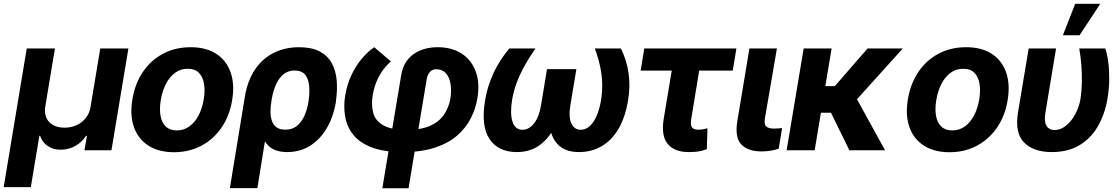

<svg xmlns="http://www.w3.org/2000/svg" viewBox="-54 -806 6005 1030"><path d="M-34.2 197.8 89.4 -545.9H240.7L188.5 -231.9Q183.6 -199.2 194.8 -174.1Q206.1 -148.9 231 -135Q255.9 -121.1 292 -121.1Q328.1 -121.1 357.9 -135Q387.7 -148.9 407 -174.1Q426.3 -199.2 431.6 -231.9L483.9 -545.9H634.8L543.9 0H398.9L412.6 -77.6H407.7Q385.3 -42.5 349.4 -22.7Q313.5 -2.9 271.5 -2.9Q231.4 -2.9 201.9 -22.7Q172.4 -42.5 161.1 -77.6H157.2L111.3 197.8Z M879.4 10.7Q795.9 10.3 741.2 -25.4Q686.5 -61 664.3 -124.8Q642.1 -188.5 656.2 -272.9Q669.9 -356.9 712.4 -419.9Q754.9 -482.9 820.6 -517.8Q886.2 -552.7 968.8 -552.7Q1051.8 -552.7 1106.4 -517.1Q1161.1 -481.4 1183.3 -417.5Q1205.6 -353.5 1191.4 -268.6Q1177.7 -185.1 1135 -122.3Q1092.3 -59.6 1027.1 -24.7Q961.9 10.3 879.4 10.7ZM894.5 -106.4Q932.6 -106.4 962.4 -128.2Q992.2 -149.9 1011.7 -187.7Q1031.2 -225.6 1039.1 -273.4Q1046.9 -320.8 1040.3 -357.9Q1033.7 -395 1012.2 -416.3Q990.7 -437.5 953.1 -437Q915 -437.5 885.3 -415.5Q855.5 -393.6 835.9 -355.5Q816.4 -317.4 808.6 -269.5Q800.8 -222.7 807.1 -185.5Q813.5 -148.4 835.2 -127.4Q856.9 -106.4 894.5 -106.4Z M1179.2 203.1 1259.8 -288.6Q1273.9 -374 1314 -433.1Q1354 -492.2 1414.6 -522.5Q1475.1 -552.7 1550.3 -552.7Q1617.7 -552.7 1660.2 -530.5Q1702.6 -508.3 1724.9 -468.8Q1747.1 -429.2 1752 -377.4Q1756.8 -325.7 1748.5 -266.6L1747.6 -256.8Q1733.9 -176.8 1698 -116.7Q1662.1 -56.6 1608.4 -23.4Q1554.7 9.8 1486.8 9.8Q1423.3 9.8 1389.6 -20.8Q1356 -51.3 1343 -106.2Q1330.1 -161.1 1329.1 -232.9L1401.4 -257.8Q1397 -232.9 1397 -207Q1397 -181.2 1404.1 -159.2Q1411.1 -137.2 1428.5 -123.8Q1445.8 -110.4 1476.6 -110.4Q1515.6 -110.4 1540.8 -132.1Q1565.9 -153.8 1580.3 -187.7Q1594.7 -221.7 1600.1 -256.8L1601.6 -266.6Q1607.9 -310.5 1604.2 -347.2Q1600.6 -383.8 1582.3 -405.8Q1564 -427.7 1525.9 -427.7Q1490.7 -427.7 1465.8 -406.7Q1440.9 -385.7 1425.8 -350.8Q1410.6 -315.9 1403.8 -274.4L1326.7 203.1Z M1997.1 204.1 2098.6 -404.8Q2110.4 -475.6 2162.8 -514.2Q2215.3 -552.7 2293.9 -552.7Q2370.1 -552.7 2422.9 -518.3Q2475.6 -483.9 2498.3 -422.1Q2521 -360.4 2506.8 -277.8Q2497.6 -221.7 2470.9 -169.9Q2444.3 -118.2 2397 -77.6Q2349.6 -37.1 2278.1 -13.7Q2206.5 9.8 2107.4 9.8Q2006.3 9.8 1941.2 -14.9Q1876 -39.6 1841.6 -82.5Q1807.1 -125.5 1797.6 -180.4Q1788.1 -235.4 1797.9 -294.9Q1808.1 -354 1831.3 -403.3Q1854.5 -452.6 1886.2 -490.5Q1918 -528.3 1953.6 -552.7L2043 -476.6Q2017.6 -454.1 1998 -426.8Q1978.5 -399.4 1965.3 -366.7Q1952.1 -334 1945.3 -294.9Q1937 -242.7 1948.2 -200.4Q1959.5 -158.2 2002 -133.8Q2044.4 -109.4 2127.9 -109.4Q2203.6 -109.4 2252.2 -130.6Q2300.8 -151.9 2327.1 -189.9Q2353.5 -228 2362.3 -277.8Q2369.1 -323.2 2362.5 -358.6Q2356 -394 2336.7 -414.3Q2317.4 -434.6 2286.1 -434.6Q2266.1 -434.6 2252.7 -420.4Q2239.3 -406.2 2235.4 -382.8L2137.7 204.1Z M2678.2 -545.9H2818.4Q2781.2 -492.2 2755.9 -445.1Q2730.5 -397.9 2715.3 -355.2Q2700.2 -312.5 2693.4 -271.5Q2681.2 -196.3 2695.3 -153.1Q2709.5 -109.9 2749 -109.9Q2783.7 -109.9 2810.8 -143.8Q2837.9 -177.7 2848.6 -242.2L2880.4 -435.1H2991.2L2961.4 -256.8Q2948.2 -176.3 2916.3 -116.2Q2884.3 -56.2 2835 -23.2Q2785.6 9.8 2718.8 9.8Q2618.7 9.8 2571.8 -60.5Q2524.9 -130.9 2548.8 -271Q2561.5 -346.2 2594.5 -416Q2627.4 -485.8 2678.2 -545.9ZM3137.2 -545.9H3276.9Q3307.1 -485.8 3317.6 -416Q3328.1 -346.2 3315.9 -271Q3300.8 -177.7 3264.2 -115.2Q3227.5 -52.7 3173.3 -21.5Q3119.1 9.8 3051.8 9.8Q2985.4 9.8 2947 -23.2Q2908.7 -56.2 2897 -116.2Q2885.3 -176.3 2898.4 -256.8L2927.7 -435.1H3038.1L3005.9 -242.2Q2995.1 -177.7 3011 -143.8Q3026.9 -109.9 3061.5 -109.9Q3087.9 -109.9 3109.6 -129.4Q3131.3 -148.9 3147 -185.1Q3162.6 -221.2 3170.9 -271.5Q3177.2 -312.5 3176.5 -355.2Q3175.8 -397.9 3166.3 -445.1Q3156.7 -492.2 3137.2 -545.9Z M3896.5 -545.9 3877 -427.2H3382.8L3402.3 -545.9ZM3569.3 -545.9H3716.3L3653.8 -165Q3650.4 -144 3654.1 -132.1Q3657.7 -120.1 3667.2 -115.2Q3676.8 -110.4 3691.4 -110.4Q3708 -110.4 3718.5 -112.5Q3729 -114.7 3741.2 -117.7L3737.8 -5.9Q3714.4 3.4 3692.1 6.6Q3669.9 9.8 3641.1 9.8Q3564 9.8 3528.1 -33.7Q3492.2 -77.1 3506.3 -166.5Z M3966.3 -545.9H4113.8L4049.3 -170.4Q4044.4 -138.2 4057.1 -127.2Q4069.8 -116.2 4098.1 -116.2Q4111.8 -116.2 4122.3 -117.2Q4132.8 -118.2 4141.6 -119.1L4123.5 -8.3Q4103.5 -1.5 4079.8 2.4Q4056.2 6.3 4030.8 6.3Q3959 6.3 3923.3 -30.5Q3887.7 -67.4 3900.9 -152.8Z M4407.2 -545.9 4316.4 0H4166L4257.3 -545.9ZM4789.1 -545.9 4478 -201.2H4323.7L4329.1 -343.8H4424.3L4600.1 -545.9ZM4502.4 0 4395 -219.2 4531.7 -294.9 4693.8 0Z M5039.6 10.7Q4956.1 10.3 4901.4 -25.4Q4846.7 -61 4824.5 -124.8Q4802.2 -188.5 4816.4 -272.9Q4830.1 -356.9 4872.6 -419.9Q4915 -482.9 4980.7 -517.8Q5046.4 -552.7 5128.9 -552.7Q5211.9 -552.7 5266.6 -517.1Q5321.3 -481.4 5343.5 -417.5Q5365.7 -353.5 5351.6 -268.6Q5337.9 -185.1 5295.2 -122.3Q5252.4 -59.6 5187.3 -24.7Q5122.1 10.3 5039.6 10.7ZM5054.7 -106.4Q5092.8 -106.4 5122.6 -128.2Q5152.3 -149.9 5171.9 -187.7Q5191.4 -225.6 5199.2 -273.4Q5207 -320.8 5200.4 -357.9Q5193.8 -395 5172.4 -416.3Q5150.9 -437.5 5113.3 -437Q5075.2 -437.5 5045.4 -415.5Q5015.6 -393.6 4996.1 -355.5Q4976.6 -317.4 4968.8 -269.5Q4960.9 -222.7 4967.3 -185.5Q4973.6 -148.4 4995.4 -127.4Q5017.1 -106.4 5054.7 -106.4Z M5464.4 -545.9H5611.3L5554.2 -201.7Q5548.3 -166.5 5554 -146Q5559.6 -125.5 5572.8 -117.2Q5585.9 -108.9 5602.5 -108.4Q5637.7 -108.9 5666.7 -133.3Q5695.8 -157.7 5715.8 -196.3Q5735.8 -234.9 5742.7 -277.3Q5749 -320.8 5749.8 -367.2Q5750.5 -413.6 5746.8 -459.5Q5743.2 -505.4 5735.8 -545.9H5875.5Q5885.7 -516.1 5891.4 -472.9Q5897 -429.7 5896.5 -379.4Q5896 -329.1 5887.2 -277.3Q5874 -196.8 5837.4 -131.6Q5800.8 -66.4 5739 -28.3Q5677.2 9.8 5588.4 9.8Q5490.7 9.8 5439.9 -41.5Q5389.2 -92.8 5407.2 -203.1ZM5647.9 -616.7 5713.9 -785.6H5848.6L5737.3 -616.7Z"/></svg>

Font: Inter Tight
Style: Bold Italic
Weight: 700
Italic angle: -9.39999°
Designer: Rasmus Andersson
Foundry: rsms
Version: Version 3.004